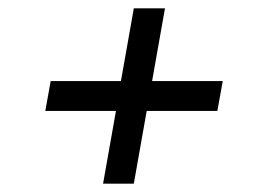

<svg xmlns="http://www.w3.org/2000/svg" viewBox="-20 -529 628 462"><path d="M503 -262H333L302 -87H228L259 -262H89L102 -334H271L302 -509H377L346 -334H516Z"/></svg>

Font: Inria Sans
Style: Italic
Weight: 400
Italic angle: -10°
Designer: Black Foundry Team
Foundry: Black Foundry
Version: Version 1.2; ttfautohint (v1.8.3)